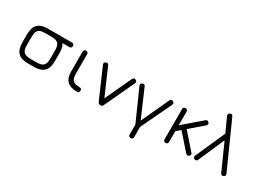

<svg xmlns="http://www.w3.org/2000/svg" viewBox="-39 -1428 3113 2317"><g transform="rotate(30 1518.0 -269.5)"><path d="M288.5 -421Q257 -421 257 -452.5Q257 -484 288.5 -484H599.5Q631 -484 631 -452.5Q631 -421 599.5 -421ZM265.5 0Q170 0 125 -45Q80 -90 80 -184.5V-298.5Q80 -395 125 -439.8Q170 -484.5 265.5 -484H347.5Q443.5 -484 488.2 -439.2Q533 -394.5 533 -298.5V-185.5Q533 -90 488.2 -45Q443.5 0 347.5 0ZM143 -184.5Q143 -116 169.8 -89.5Q196.5 -63 265.5 -63H347.5Q417 -63 443.5 -89.8Q470 -116.5 470 -185.5V-298.5Q470 -368 443.5 -394.5Q417 -421 347.5 -421H265.5Q219.5 -421.5 192.8 -410.2Q166 -399 154.5 -372.2Q143 -345.5 143 -298.5Z M947.5 0Q853 0 809 -44Q765 -88 765 -181.5V-452.5Q765 -484 796.5 -484Q828 -484 828 -452.5V-181.5Q828 -114 854 -88.5Q880 -63 947.5 -63Q964 -63 971.8 -55.2Q979.5 -47.5 979.5 -31.5Q979.5 0 947.5 0Z M1310 -23.5Q1304.5 -10.5 1295.2 -5.2Q1286 0 1272.5 0Q1247.5 0 1237 -24.5L1056.5 -439.5Q1044 -469.5 1073.5 -480.5Q1102 -493.5 1114.5 -464L1291 -58.5H1256.5L1446 -465Q1452.5 -478.5 1463.5 -482.8Q1474.5 -487 1488 -480.5Q1516.5 -467.5 1503.5 -438.5Z M1788.5 160Q1757 160 1757 128.5V-61.5H1820V128.5Q1820 160 1788.5 160ZM1761 0 1565.5 -439.5Q1553.5 -467.5 1582.5 -480.5Q1596 -487 1607 -482.5Q1618 -478 1623.5 -464L1805 -43.5H1770.5L1965 -465Q1971 -479 1982.2 -483Q1993.5 -487 2007 -480.5Q2036 -467 2022.5 -438.5L1809.5 9.5Z M2182.5 0Q2151 0 2151 -31.5V-452.5Q2151 -484 2182.5 -484Q2214 -484 2214 -452.5V-263.5L2462.5 -477Q2485.5 -497.5 2507 -473.5Q2517 -463 2516 -451.2Q2515 -439.5 2503.5 -429.5L2320 -271.5L2511.5 -54Q2532.5 -30.5 2508.5 -9.5Q2498 0.5 2486.5 -0.5Q2475 -1.5 2464.5 -12L2272 -230L2214 -180.5V-31.5Q2214 0 2182.5 0Z M2662.5 -654Q2656.5 -668 2661.2 -678.8Q2666 -689.5 2679.5 -695.5Q2693.5 -702 2704.2 -697.8Q2715 -693.5 2721 -679L3005.5 -45Q3018 -15.5 2988.5 -3.5Q2960 9 2947 -20ZM2794 -406 2625.5 -19Q2620 -6.5 2608.8 -2.2Q2597.5 2 2584 -3.5Q2556 -16 2568.5 -45L2763.5 -484.5Z"/></g></svg>

Font: Jura Light Medium
Style: Regular
Weight: 500
Version: Version 5.106